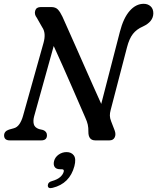

<svg xmlns="http://www.w3.org/2000/svg" viewBox="-20 -737 825 1008"><path d="M159 -125.5Q153 -102.5 157.5 -85Q162 -67.5 184.5 -59.5L206 -54.5Q226.5 -46.5 226.5 -27Q226.5 0 196.5 0H31.5Q1.5 0 1.5 -26.5Q2 -48 27 -56.5L52 -63.5Q70 -68 82 -85.8Q94 -103.5 101 -129L208.5 -512Q223 -563.5 201.5 -594L173 -644Q159 -662 164.8 -681Q170.5 -700 194.5 -700H248.5Q272 -700 284.2 -686.8Q296.5 -673.5 308 -649Q319 -624.5 337.2 -583.5Q355.5 -542.5 378 -491.8Q400.5 -441 424.2 -387.2Q448 -333.5 470.5 -282.8Q493 -232 511.5 -191.5L609.5 -570.5Q628 -642.5 660.8 -679.8Q693.5 -717 734.5 -717Q756 -717 770.5 -704Q785 -691 785 -667Q784.5 -623 730.5 -598Q697 -583.5 677.8 -558.8Q658.5 -534 647 -489.5L561 -159.5Q556.5 -143 556.8 -129.8Q557 -116.5 563.5 -100L581.5 -53.5Q590 -31.5 582.2 -15.8Q574.5 0 554.5 0H480.5Q443.5 0 444 -45.5Q444.5 -66 440.8 -82.8Q437 -99.5 428 -119Q417 -144 398.5 -186.8Q380 -229.5 357 -282.2Q334 -335 309.5 -390.2Q285 -445.5 262 -495.5ZM296 151.5Q275 151.5 267 139.5Q259 127.5 264 108Q269.5 87.5 288.2 74.5Q307 61.5 329.5 61.5Q355 61.5 367.8 79.2Q380.5 97 370.5 135.5Q346 227 256.5 249Q231 255.5 231 236.5Q231.5 219 253.5 213.5Q281.5 205.5 296 192.5Q310.5 179.5 314.5 164.5Q318 151.5 304 151.5Z"/></svg>

Font: Fraunces 72pt SuperSoft
Style: Italic
Weight: 400
Italic angle: -16°
Version: Version 1.000;[b76b70a41]